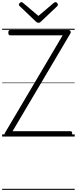

<svg xmlns="http://www.w3.org/2000/svg" viewBox="-20 -1279 720 1799"><path d="M43 0Q35 0 29.5 -5Q24 -10 23 -18Q22 -26 26 -33L567 -948H75Q67 -948 62.5 -953.5Q58 -959 58 -973Q58 -987 62.5 -992.5Q67 -998 75 -998H622Q635 -998 640.5 -987Q646 -976 639 -965L98 -50H639Q648 -50 652 -45Q656 -40 656 -26Q656 -12 652 -6Q648 0 639 0ZM500 -1259Q508 -1259 515 -1251.5Q522 -1244 522 -1235Q522 -1232 521.5 -1229Q521 -1226 517 -1222L365 -1078Q360 -1073 354.5 -1069.5Q349 -1066 340 -1066Q331 -1066 326 -1069.5Q321 -1073 315 -1078L163 -1223Q159 -1227 158 -1230Q157 -1233 157 -1235Q157 -1244 165 -1251.5Q173 -1259 180 -1259Q185 -1259 188.5 -1256.5Q192 -1254 197 -1251L340 -1130L483 -1251Q488 -1254 491.5 -1256.5Q495 -1259 500 -1259ZM0 490H680V500H0ZM0 -20H680V0H0ZM0 -505H680V-500H0ZM0 -1010H680V-1000H0Z"/></svg>

Font: Playwrite ES Deco Guides
Style: Regular
Weight: 400
Designer: Veronika Burian, José Scaglione
Foundry: TypeTogether
Version: Version 1.003